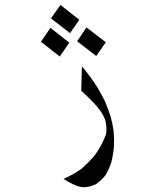

<svg xmlns="http://www.w3.org/2000/svg" viewBox="-20 -538 662 786"><path d="M321.3 228.5Q312.5 227.5 302.7 225.6Q291 221.7 280.3 216.8Q268.6 210.9 257.8 205.1Q249 199.2 240.2 194.3Q280.3 176.8 314.5 152.3Q340.8 128.9 364.3 102.5Q395.5 61.5 414.1 11.7Q418 -14.6 412.1 -42Q411.1 -45.9 410.2 -48.8Q404.3 -62.5 396.5 -76.2Q382.8 -96.7 365.2 -115.2Q348.6 -132.8 331.1 -149.4Q321.3 -158.2 312.5 -167L315.4 -265.6L318.4 -262.7Q335 -243.2 349.6 -222.7Q364.3 -203.1 377.9 -181.6Q395.5 -152.3 410.2 -122.1Q422.9 -91.8 432.6 -61.5Q441.4 -30.3 445.3 0Q448.2 32.2 446.3 63.5Q443.4 95.7 435.5 127Q426.8 154.3 412.1 178.7Q395.5 200.2 373 215.8Q351.6 226.6 325.2 228.5Q323.2 228.5 321.3 228.5ZM263.7 -363.3 224.6 -306.6 147.5 -367.2 186.5 -423.8ZM413.1 -365.2 374 -308.6 295.9 -369.1 334 -425.8ZM304.7 -457 266.6 -402.3 188.5 -462.9 227.5 -517.6Z"/></svg>

Font: Thabit-Oblique
Style: Oblique
Weight: 500
Designer: Regenerated by Nadim Shaikli
Foundry: MAK Alagha
Version: 0.01